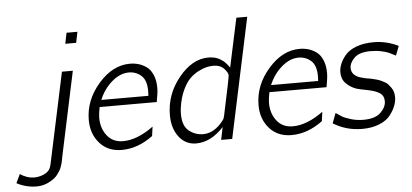

<svg xmlns="http://www.w3.org/2000/svg" viewBox="-162 -814 2378 1108"><g transform="rotate(-5 1026.5 -260.0)"><path d="M-106.9 146 -83 95.2Q-42 122.1 -2 122.1Q25.9 122.1 53 110.6Q80.1 99.1 90.8 78.1Q94.7 70.3 99.1 51.8L210.9 -472.2H273.9L169.9 17.1Q169.9 18.1 167 33.4Q164.1 48.8 162.6 53.5Q161.1 58.1 156.5 72.5Q151.9 86.9 146.5 95Q141.1 103 133.1 115Q125 127 113 136.5Q101.1 146 86.9 153.8Q50.8 174.8 8.8 174.8Q-52.7 174.8 -106.9 146ZM244.1 -630.9 256.8 -693.8H319.8L307.1 -630.9Z M340.8 -180.2Q340.8 -295.4 422.9 -389.6Q504.9 -483.9 605 -483.9Q630.9 -483.9 654.8 -477.1Q678.7 -470.2 701.4 -454.1Q724.1 -438 737.5 -406Q751 -374 751 -331.1Q751 -304.2 740.7 -250H409.7Q401.9 -210 401.9 -188Q401.9 -127 435.3 -84.5Q468.8 -42 527.8 -42Q609.9 -42 704.1 -110.8L696.8 -57.1Q609.9 7.8 516.1 7.8Q436 7.8 388.4 -46.1Q340.8 -100.1 340.8 -180.2ZM422.9 -290H695.8Q696.8 -298.8 696.8 -317.9Q696.8 -380.9 666.3 -407.5Q635.7 -434.1 594.7 -434.1Q543.9 -434.1 496.3 -393.1Q448.7 -352.1 422.9 -290Z M809.6 -168Q809.6 -288.1 887.7 -384Q965.8 -480 1058.6 -480Q1073.7 -480 1087.6 -477.5Q1101.6 -475.1 1111.6 -470.9Q1121.6 -466.8 1131.6 -460.4Q1141.6 -454.1 1147.7 -449Q1153.8 -443.8 1160.2 -436.5Q1166.5 -429.2 1169.7 -425Q1172.9 -420.9 1176.8 -416L1179.7 -410.2L1240.7 -694.8H1303.7L1155.8 0H1091.8L1106.9 -73.2Q1032.7 7.8 946.8 7.8Q885.7 7.8 847.7 -41.5Q809.6 -90.8 809.6 -168ZM873.5 -168Q873.5 -100.1 909.7 -71Q945.8 -42 991.7 -42Q1045.9 -42 1092.8 -90.8Q1111.8 -112.8 1114.7 -118.4Q1117.7 -124 1121.6 -141.1Q1167.5 -356 1167.5 -367.2Q1167.5 -383.3 1145.5 -406.7Q1123.5 -430.2 1083.5 -430.2Q1065.4 -430.2 1046.1 -426Q1026.9 -421.9 998.8 -408Q970.7 -394 947.8 -371.6Q924.8 -349.1 904.8 -306.6Q884.8 -264.2 876.5 -208Q873.5 -188 873.5 -168Z M1324.2 -180.2Q1324.2 -295.4 1406.2 -389.6Q1488.3 -483.9 1588.4 -483.9Q1614.3 -483.9 1638.2 -477.1Q1662.1 -470.2 1684.8 -454.1Q1707.5 -438 1720.9 -406Q1734.4 -374 1734.4 -331.1Q1734.4 -304.2 1724.1 -250H1393.1Q1385.3 -210 1385.3 -188Q1385.3 -127 1418.7 -84.5Q1452.1 -42 1511.2 -42Q1593.3 -42 1687.5 -110.8L1680.2 -57.1Q1593.3 7.8 1499.5 7.8Q1419.4 7.8 1371.8 -46.1Q1324.2 -100.1 1324.2 -180.2ZM1406.2 -290H1679.2Q1680.2 -298.8 1680.2 -317.9Q1680.2 -380.9 1649.7 -407.5Q1619.1 -434.1 1578.1 -434.1Q1527.3 -434.1 1479.7 -393.1Q1432.1 -352.1 1406.2 -290Z M1741.2 -39.1 1763.2 -97.2Q1785.2 -82 1798.1 -74Q1811 -65.9 1845.9 -54.9Q1880.9 -43.9 1919.9 -43.9Q1988.8 -43.9 2020.5 -75Q2052.2 -106 2052.2 -140.1Q2052.2 -172.4 2028.1 -188.2Q2003.9 -204.1 1954.1 -213.6Q1904.3 -223.1 1894 -227.1Q1859.9 -239.3 1835.4 -264.2Q1811 -289.1 1811 -328.1Q1811 -351.1 1820.6 -375.5Q1830.1 -399.9 1851.6 -426Q1873 -452.1 1916 -468.5Q1959 -484.9 2017.1 -484.9Q2091.3 -484.9 2160.2 -451.2L2139.2 -397Q2111.3 -411.1 2098.1 -417Q2085 -422.9 2057.1 -429Q2029.3 -435.1 1995.1 -435.1Q1930.2 -435.1 1901.1 -406.5Q1872.1 -377.9 1872.1 -347.2Q1872.1 -337.4 1875.5 -328.6Q1878.9 -319.8 1883.5 -314Q1888.2 -308.1 1896.2 -302.5Q1904.3 -296.9 1910.6 -293.9Q1917 -291 1926.5 -288.6Q1936 -286.1 1941.2 -284.7Q1946.3 -283.2 1954.6 -281.5Q1962.9 -279.8 1964.1 -279.8Q1965.3 -279.8 1976.8 -277.8Q1988.3 -275.9 1995.1 -273.9Q2002 -272 2015.6 -268.6Q2029.3 -265.1 2038.8 -260.5Q2048.3 -255.9 2060.8 -249.5Q2073.2 -243.2 2081.1 -234.1Q2088.9 -225.1 2096.9 -214.1Q2105 -203.1 2109.1 -189Q2113.3 -174.8 2113.3 -158.2Q2113.3 -134.3 2103.3 -108.2Q2093.3 -82 2071.8 -54.4Q2050.3 -26.9 2007.8 -9.5Q1965.3 7.8 1909.2 7.8Q1816.4 7.8 1741.2 -39.1Z"/></g></svg>

Font: CMU Bright
Style: Oblique
Weight: 500
Italic angle: -12°
Version: Version 0.7.0